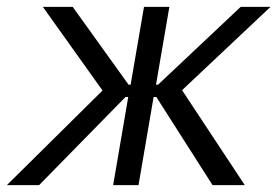

<svg xmlns="http://www.w3.org/2000/svg" viewBox="-56 -540 809 560"><path d="M-36 0H58L310 -257H318L274 0H348L392 -257H400L564 0H658L475 -277L733 -520H646L405 -293H399L438 -520H364L325 -293H319L156 -520H69L243 -276Z"/></svg>

Font: Fixel Display 20240404
Style: Italic
Weight: 400
Italic angle: -10°
Designer: AlfaBravo + MacPaw
Foundry: Kyrylo Tkachov, Marchela Mozhyna, Serhii Makarenko, Maria Weinstein, Zakhar Kryvoshyya
Version: Version 1.211;Glyphs 3.2 (3225)